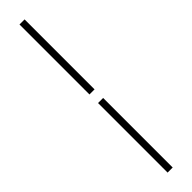

<svg xmlns="http://www.w3.org/2000/svg" viewBox="-383 -783 1013 1013"><g transform="rotate(-45 124.0 -276.5)"><path d="M105 -307V-829H143V-307ZM105 276V-243H143V276Z"/></g></svg>

Font: Noto Sans SC Thin ExtraLight
Style: Regular
Weight: 250
Version: Version 2.004-H2;hotconv 1.0.118;makeotfexe 2.5.65603